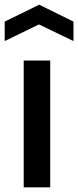

<svg xmlns="http://www.w3.org/2000/svg" viewBox="-44 -798 333 818"><path d="M-24 -706 123 -778 269 -706V-623L122 -694L-24 -623ZM57 -540H170V0H57Z"/></svg>

Font: Encode Sans Compressed
Style: SemiBold
Weight: 600
Designer: Pablo Impallari, Andres Torresi
Foundry: Pablo Impallari, Andres Torresi
Version: Version 1.000; ttfautohint (v1.00) -l 8 -r 50 -G 200 -x 14 -